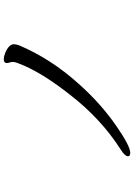

<svg xmlns="http://www.w3.org/2000/svg" viewBox="137 -838 725 1040"><g transform="rotate(-90 500.0 -317.5)"><path d="M193 25Q174 25 174 13Q174 -4 211 -27Q377 -133 507 -301Q616 -439 665 -550Q685 -596 685 -609Q685 -621 682 -628.5Q679 -636 679 -643Q679 -660 699 -660Q714 -660 732 -653Q781 -633 781 -605Q781 -595 775 -577Q702 -405 568 -256Q460 -134 336 -49Q229 25 193 25Z"/></g></svg>

Font: ToneOZ-Pinyin-WenKai-Medium
Style: Medium
Weight: 700
Designer: Fontworks Inc.
Foundry: ToneOZ
Version: Version 0.240331